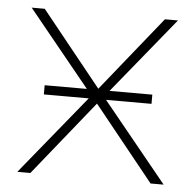

<svg xmlns="http://www.w3.org/2000/svg" viewBox="-44 -584 639 628"><g transform="rotate(5 275.5 -269.5)"><path d="M472.7 0 275.4 -245.1 78.1 0H35.2L254.9 -269.5L35.2 -539.1H78.1L275.4 -293.9L472.7 -539.1H515.6L295.9 -269.5L515.6 0ZM99.6 -290H453.1V-259.8H99.6Z"/></g></svg>

Font: Min Sans VF VF
Style: Regular
Weight: 400
Designer: Jinseong-Kim, NotoSansCJK, Nunito
Foundry: Jinseong-Kim
Version: Version 1.420;Glyphs 3.1.2 (3151)